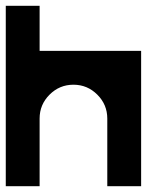

<svg xmlns="http://www.w3.org/2000/svg" viewBox="-20 -645 567 665"><path d="M468.8 -468.8V0H351.6V-234.4Q351.6 -282.7 317.1 -317.1Q282.7 -351.6 234.4 -351.6Q186 -351.6 151.6 -317.1Q117.2 -282.7 117.2 -234.4V0H0V-625H117.2V-468.8Z"/></svg>

Font: Leporid
Style: Regular
Weight: 400
Designer: GGBotNet
Foundry: GGBotNet
Version: 1.00